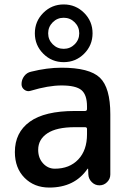

<svg xmlns="http://www.w3.org/2000/svg" viewBox="-20 -835 584 865"><path d="M317 -262Q235 -262 193.5 -234.5Q152 -207 152 -160Q152 -123 174 -99Q196 -75 227 -75Q293 -75 332.5 -116.5Q372 -158 372 -230V-254Q372 -262 363 -262ZM202 10Q134 10 90.5 -34Q47 -78 47 -150Q47 -238 114 -286.5Q181 -335 317 -335H363Q372 -335 372 -344V-355Q372 -408 347 -429Q322 -450 257 -450Q198 -450 118 -426Q103 -421 90 -430.5Q77 -440 77 -456Q77 -476 89 -492Q101 -508 120 -512Q192 -530 257 -530Q383 -530 430 -485Q477 -440 477 -320V-49Q477 -29 462.5 -14.5Q448 0 428 0Q408 0 393.5 -14.5Q379 -29 378 -49L377 -74Q377 -75 376 -75Q374 -75 374 -74Q316 10 202 10ZM217.5 -635.5Q238 -615 267 -615Q296 -615 316.5 -635.5Q337 -656 337 -685Q337 -714 316.5 -734.5Q296 -755 267 -755Q238 -755 217.5 -734.5Q197 -714 197 -685Q197 -656 217.5 -635.5ZM175 -777Q213 -815 267 -815Q321 -815 359 -777Q397 -739 397 -685Q397 -631 359 -593Q321 -555 267 -555Q213 -555 175 -593Q137 -631 137 -685Q137 -739 175 -777Z"/></svg>

Font: Rounded Mplus 1c Medium
Style: Regular
Weight: 500
Version: Version 1.059.20150529